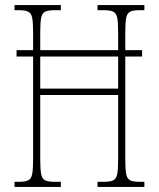

<svg xmlns="http://www.w3.org/2000/svg" viewBox="-20 -734 623 754"><path d="M37 0V-20H54Q79 -20 91 -26Q103 -32 106.5 -51Q110 -70 110 -108V-512H45V-537H110V-606Q110 -645 106.5 -663.5Q103 -682 91 -688Q79 -694 54 -694H37V-714H219V-694H194Q169 -694 157 -688Q145 -682 141.5 -663.5Q138 -645 138 -606V-537H444V-606Q444 -645 440.5 -663.5Q437 -682 425 -688Q413 -694 388 -694H363V-714H547V-694H528Q503 -694 491 -688Q479 -682 475.5 -663.5Q472 -645 472 -606V-537H538V-512H472V-108Q472 -70 475.5 -51Q479 -32 491 -26Q503 -20 528 -20H547V0H363V-20H388Q413 -20 425 -26Q437 -32 440.5 -51Q444 -70 444 -108V-361H138V-108Q138 -70 141.5 -51Q145 -32 157 -26Q169 -20 194 -20H219V0ZM138 -386H444V-512H138Z"/></svg>

Font: Noto Serif Tamil ExtraCondensed Thin
Style: Regular
Weight: 100
Width: 2
Designer: Indian Type Foundry, Tom Grace, and the Monotype Design Team
Foundry: Monotype Imaging Inc.
Version: Version 2.004; ttfautohint (v1.8.4.7-5d5b)